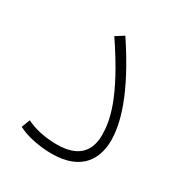

<svg xmlns="http://www.w3.org/2000/svg" viewBox="-116 -527 582 617"><g transform="rotate(30 175.5 -218.5)"><path d="M33 -22C64 -5 114 5 159 5C274 5 304 -65 304 -127C304 -187 281 -283 175 -442L145 -423C258 -256 270 -178 270 -127C270 -72 242 -29 159 -29C117 -29 77 -37 45 -53Z"/></g></svg>

Font: Noto Sans Arabic UI Cn XLt
Style: Regular
Weight: 200
Width: 3
Designer: Monotype Design Team, Nadine Chahine and Nizar Qandah
Foundry: Monotype Imaging Inc.
Version: Version 2.010